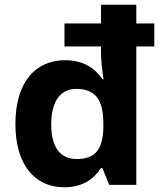

<svg xmlns="http://www.w3.org/2000/svg" viewBox="-20 -780 689 810"><path d="M251 10C330 10 377 -26 406 -71H412L441 0H555V-584H631V-681H555V-760H406V-681H252V-584H406V-559C406 -525 412 -474 417 -446H412C382 -491 333 -526 255 -526C130 -526 45 -434 45 -257C45 -82 129 10 251 10ZM303 -109C235 -109 196 -158 196 -255C196 -352 235 -405 301 -405C389 -405 416 -352 416 -256V-242C414 -153 385 -109 303 -109Z"/></svg>

Font: Noto Sans Gunjala Gondi
Style: Bold
Weight: 700
Designer: Ek Type
Foundry: Ek Type
Version: Version 1.004